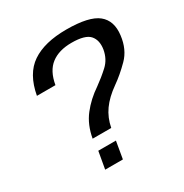

<svg xmlns="http://www.w3.org/2000/svg" viewBox="-160 -805 893 934"><g transform="rotate(-30 286.5 -337.5)"><path d="M186.5 -156H291Q301 -208.5 330 -249.2Q359 -290 411.5 -327Q456.5 -358.5 501.5 -403.8Q546.5 -449 555.5 -523Q565.5 -601 516.8 -640.5Q468 -680 340.5 -680Q218 -680 147.2 -632.2Q76.5 -584.5 56 -472H160Q172.5 -545 215.8 -578.2Q259 -611.5 330.5 -611.5Q406.5 -611.5 431.5 -583.2Q456.5 -555 449 -506Q440.5 -456 406 -424.2Q371.5 -392.5 333 -365Q276.5 -327 237.8 -277.2Q199 -227.5 186.5 -156ZM181 -91.5 164 5H263.5L280 -91.5Z"/></g></svg>

Font: Anybody SemiExpanded
Style: Italic
Weight: 400
Width: 6
Italic angle: -10°
Version: Version 1.113;gftools[0.9.25]